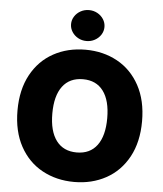

<svg xmlns="http://www.w3.org/2000/svg" viewBox="-61 -988 894 1051"><g transform="rotate(5 385.5 -463.0)"><path d="M385.7 9.8Q288.1 9.8 210.2 -32.7Q132.3 -75.2 87.6 -157.2Q43 -239.3 43 -353.5Q43 -467.8 87.6 -549.8Q132.3 -631.8 210 -674.3Q287.6 -716.8 385.7 -716.8Q482.9 -716.8 560.5 -674.3Q638.2 -631.8 682.9 -549.8Q727.5 -467.8 727.5 -353.5Q727.5 -239.3 682.9 -157.2Q638.2 -75.2 560.5 -32.7Q482.9 9.8 385.7 9.8ZM385.7 -554.7Q312.5 -554.7 273.4 -502.7Q234.4 -450.7 234.4 -353.5Q234.4 -256.3 273.4 -204.3Q312.5 -152.3 385.7 -152.3Q458.5 -152.3 497.3 -204.3Q536.1 -256.3 536.1 -353.5Q536.1 -450.7 497.3 -502.7Q458.5 -554.7 385.7 -554.7ZM293.9 -849.6Q293.9 -872.6 306.4 -892.1Q318.8 -911.6 339.8 -923.1Q360.8 -934.6 385.7 -934.6Q410.6 -934.6 431.6 -923.1Q452.6 -911.6 465.1 -892.1Q477.5 -872.6 477.5 -849.6Q477.5 -826.7 465.1 -807.1Q452.6 -787.6 431.6 -776.1Q410.6 -764.6 385.7 -764.6Q360.8 -764.6 339.8 -776.1Q318.8 -787.6 306.4 -807.1Q293.9 -826.7 293.9 -849.6Z"/></g></svg>

Font: Pretendard JP Black
Style: Regular
Weight: 900
Designer: Base glyphs from Inter by Rasmus Andersson; Hangeul glyphs from Noto Sans CJK(Source Han Sans) by Jang Soo-young and Kan
Foundry: Kil Hyung-jin
Version: Version 1.309